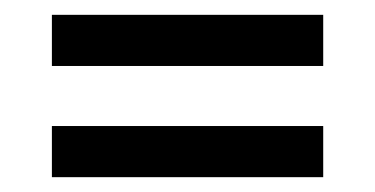

<svg xmlns="http://www.w3.org/2000/svg" viewBox="-20 -436 506 259"><path d="M50 -347V-416H416V-347ZM50 -197V-266H416V-197Z"/></svg>

Font: Podkova
Style: Regular
Weight: 400
Designer: Ilya Yudin
Foundry: Cyreal (www.cyreal.org)
Version: Version 2.103